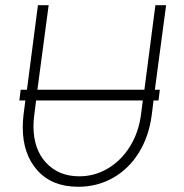

<svg xmlns="http://www.w3.org/2000/svg" viewBox="-20 -705 704 734"><path d="M586 -321H567L560 -265Q549 -182 510 -120Q471 -58 411 -24.5Q351 9 279 9Q179 9 123 -53.5Q67 -116 67 -218Q67 -242 70 -267L77 -321H54L59 -362H83L125 -685H166L123 -362H532L574 -685H615L572 -362H591ZM526 -321H118L111 -265Q108 -243 108 -222Q108 -135 156 -83Q204 -31 283 -31Q342 -31 392.5 -61Q443 -91 476.5 -144.5Q510 -198 519 -267Z"/></svg>

Font: Bellota Text Light
Style: Italic
Weight: 300
Italic angle: -7.5°
Designer: Kemie Guaida
Foundry: Kemie Guaida
Version: Version 4.001